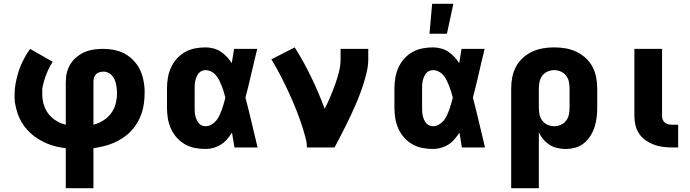

<svg xmlns="http://www.w3.org/2000/svg" viewBox="-20 -778 3640 1013"><path d="M327 215V4Q302 1 276.5 -5Q251 -11 227.5 -21Q204 -31 182 -44.5Q160 -58 141 -75.5Q122 -93 107 -113.5Q92 -134 81.5 -157.5Q71 -181 64 -210.5Q57 -240 57 -257V-278Q57 -288 57.5 -298Q58 -308 59.5 -318Q61 -328 62.5 -338.5Q64 -349 66.5 -358.5Q69 -368 71.5 -378Q74 -388 77 -397.5Q80 -407 83.5 -416.5Q87 -426 91 -435.5Q95 -445 99.5 -454Q104 -463 110 -474Q116 -485 121 -493.5Q126 -502 130 -507L139 -520L258 -452Q251 -441 244.5 -429.5Q238 -418 232.5 -405.5Q227 -393 222 -380Q217 -367 212.5 -351.5Q208 -336 205.5 -324Q203 -312 203 -303V-280Q203 -263 206 -246Q209 -229 215.5 -213Q222 -197 231.5 -183Q241 -169 254 -157.5Q267 -146 285 -136Q303 -126 314 -124L327 -120V-343Q327 -357 328.5 -371.5Q330 -386 334 -400Q338 -414 344.5 -427Q351 -440 359.5 -451.5Q368 -463 379 -472.5Q390 -482 402 -490Q414 -498 427 -503.5Q440 -509 454 -512.5Q468 -516 485 -518Q502 -520 512 -520H524Q542 -520 559 -518Q576 -516 593 -512Q610 -508 625.5 -501Q641 -494 655.5 -484Q670 -474 682 -461.5Q694 -449 704 -435Q714 -421 721 -405Q728 -389 732.5 -372.5Q737 -356 740 -335.5Q743 -315 743 -304V-289Q743 -261 739.5 -233.5Q736 -206 727 -179.5Q718 -153 704 -129.5Q690 -106 671 -86Q652 -66 628.5 -50.5Q605 -35 579.5 -24Q554 -13 526.5 -6.5Q499 0 473 4V215ZM473 -120Q490 -124 506.5 -132Q523 -140 537.5 -151Q552 -162 563 -176Q574 -190 581.5 -206Q589 -222 593 -243Q597 -264 597 -276V-290Q597 -297 596.5 -304Q596 -311 595 -318Q594 -325 592.5 -332Q591 -339 589 -346Q587 -353 584 -359.5Q581 -366 577 -371.5Q573 -377 568 -382.5Q563 -388 557 -391.5Q551 -395 543 -397.5Q535 -400 531 -400H524Q518 -400 511 -398.5Q504 -397 497.5 -394Q491 -391 486.5 -386Q482 -381 479 -375Q476 -369 474.5 -361Q473 -353 473 -349Z M1064 8Q1036 8 1008 2.5Q980 -3 955.5 -17Q931 -31 912 -52.5Q893 -74 881.5 -100Q870 -126 865.5 -154Q861 -182 861 -210V-310Q861 -338 865.5 -366Q870 -394 881.5 -420Q893 -446 912 -467.5Q931 -489 955.5 -503Q980 -517 1008 -522.5Q1036 -528 1064 -528Q1085 -528 1106 -522.5Q1127 -517 1144.5 -505.5Q1162 -494 1176.5 -478.5Q1191 -463 1203 -445Q1206 -464 1209 -482.5Q1212 -501 1215 -520H1337Q1321 -456 1306.5 -391.5Q1292 -327 1275 -263Q1292 -198 1307.5 -132Q1323 -66 1339 0H1217Q1214 -20 1210.5 -39.5Q1207 -59 1204 -78Q1192 -60 1178 -43.5Q1164 -27 1146 -15.5Q1128 -4 1107 2Q1086 8 1064 8ZM1064 -112Q1081 -112 1095.5 -120.5Q1110 -129 1120.5 -141.5Q1131 -154 1138 -169Q1145 -184 1150.5 -199.5Q1156 -215 1160.5 -231Q1165 -247 1169 -263Q1165 -278 1160.5 -293.5Q1156 -309 1150 -324Q1144 -339 1137 -353.5Q1130 -368 1119.5 -380.5Q1109 -393 1094.5 -400.5Q1080 -408 1064 -408Q1054 -408 1044 -403.5Q1034 -399 1027.5 -390.5Q1021 -382 1017 -372.5Q1013 -363 1010.5 -352.5Q1008 -342 1007.5 -331.5Q1007 -321 1007 -310V-210Q1007 -199 1007.5 -188.5Q1008 -178 1010.5 -167.5Q1013 -157 1017 -147.5Q1021 -138 1027.5 -129.5Q1034 -121 1044 -116.5Q1054 -112 1064 -112Z M1599 0Q1599 -25 1592.5 -49.5Q1586 -74 1578.5 -98.5Q1571 -123 1562.5 -146.5Q1554 -170 1545 -193.5Q1536 -217 1526 -240Q1516 -263 1505.5 -286Q1495 -309 1484 -331.5Q1473 -354 1461.5 -376.5Q1450 -399 1437.5 -421Q1425 -443 1412 -465L1535 -528Q1583 -452 1622.5 -370Q1662 -288 1693 -204Q1709 -235 1722.5 -267Q1736 -299 1748 -332Q1760 -365 1768.5 -399Q1777 -433 1777 -468V-520H1923V-468Q1923 -436 1916.5 -405.5Q1910 -375 1900.5 -344.5Q1891 -314 1880 -284.5Q1869 -255 1856.5 -226Q1844 -197 1830.5 -168.5Q1817 -140 1803 -112Q1789 -84 1774.5 -56Q1760 -28 1745 0Z M2264 8Q2236 8 2208 2.5Q2180 -3 2155.5 -17Q2131 -31 2112 -52.5Q2093 -74 2081.5 -100Q2070 -126 2065.5 -154Q2061 -182 2061 -210V-310Q2061 -338 2065.5 -366Q2070 -394 2081.5 -420Q2093 -446 2112 -467.5Q2131 -489 2155.5 -503Q2180 -517 2208 -522.5Q2236 -528 2264 -528Q2285 -528 2306 -522.5Q2327 -517 2344.5 -505.5Q2362 -494 2376.5 -478.5Q2391 -463 2403 -445Q2406 -464 2409 -482.5Q2412 -501 2415 -520H2537Q2521 -456 2506.5 -391.5Q2492 -327 2475 -263Q2492 -198 2507.5 -132Q2523 -66 2539 0H2417Q2414 -20 2410.5 -39.5Q2407 -59 2404 -78Q2392 -60 2378 -43.5Q2364 -27 2346 -15.5Q2328 -4 2307 2Q2286 8 2264 8ZM2264 -112Q2281 -112 2295.5 -120.5Q2310 -129 2320.5 -141.5Q2331 -154 2338 -169Q2345 -184 2350.5 -199.5Q2356 -215 2360.5 -231Q2365 -247 2369 -263Q2365 -278 2360.5 -293.5Q2356 -309 2350 -324Q2344 -339 2337 -353.5Q2330 -368 2319.5 -380.5Q2309 -393 2294.5 -400.5Q2280 -408 2264 -408Q2254 -408 2244 -403.5Q2234 -399 2227.5 -390.5Q2221 -382 2217 -372.5Q2213 -363 2210.5 -352.5Q2208 -342 2207.5 -331.5Q2207 -321 2207 -310V-210Q2207 -199 2207.5 -188.5Q2208 -178 2210.5 -167.5Q2213 -157 2217 -147.5Q2221 -138 2227.5 -129.5Q2234 -121 2244 -116.5Q2254 -112 2264 -112ZM2246 -600 2260 -758H2372L2338 -600Z M2677 215V-310Q2677 -340 2682.5 -369.5Q2688 -399 2702 -425.5Q2716 -452 2738.5 -472.5Q2761 -493 2788 -505.5Q2815 -518 2844.5 -523Q2874 -528 2904 -528Q2934 -528 2963.5 -523Q2993 -518 3020 -505.5Q3047 -493 3069.5 -472.5Q3092 -452 3106 -425.5Q3120 -399 3125.5 -369.5Q3131 -340 3131 -310V-210Q3131 -184 3128 -158.5Q3125 -133 3117 -108Q3109 -83 3095 -61Q3081 -39 3061 -22.5Q3041 -6 3015.5 1Q2990 8 2964 8Q2942 8 2920 3Q2898 -2 2879.5 -14Q2861 -26 2846.5 -43Q2832 -60 2823 -80V215ZM2904 -112Q2922 -112 2939 -119.5Q2956 -127 2967 -141.5Q2978 -156 2981.5 -174Q2985 -192 2985 -210V-310Q2985 -328 2981.5 -346Q2978 -364 2967 -378.5Q2956 -393 2939 -400.5Q2922 -408 2904 -408Q2886 -408 2869 -400.5Q2852 -393 2841 -378.5Q2830 -364 2826.5 -346Q2823 -328 2823 -310V-210Q2823 -192 2826.5 -174Q2830 -156 2841 -141.5Q2852 -127 2869 -119.5Q2886 -112 2904 -112Z M3558 0H3527Q3503 0 3478.5 -3Q3454 -6 3431 -14.5Q3408 -23 3387.5 -37Q3367 -51 3353 -71.5Q3339 -92 3333 -116Q3327 -140 3327 -165V-520H3473V-165Q3473 -155 3477 -145.5Q3481 -136 3489 -130Q3497 -124 3507 -122Q3517 -120 3527 -120H3558Z"/></svg>

Font: Iosevka Aile Heavy
Style: Regular
Weight: 900
Designer: Belleve Invis
Foundry: Belleve Invis
Version: Version 31.1.0; ttfautohint (v1.8.4)